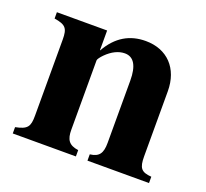

<svg xmlns="http://www.w3.org/2000/svg" viewBox="-90 -579 736 686"><g transform="rotate(20 278.0 -236.5)"><path d="M539 0V-24C500 -27 490 -39 490 -84V-331C490 -418 437 -473 355 -473C295 -473 247 -446 213 -386H212V-461H21V-437C65 -430 74 -419 74 -376V-87C74 -45 66 -33 21 -24V0H261V-24C224 -29 213 -47 213 -84V-348C213 -352 220 -362 230 -372C252 -394 276 -406 300 -406C334 -406 351 -377 351 -321V-84C351 -44 339 -28 305 -24V0Z"/></g></svg>

Font: XITS Math
Style: Bold
Weight: 700
Designer: MicroPress Inc., with final additions and corrections provided by Coen Hoffman, Elsevier (retired)
Version: Version 1.105